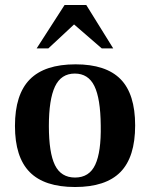

<svg xmlns="http://www.w3.org/2000/svg" viewBox="-20 -739 601 770"><path d="M281 11Q158 11 99 -49Q40 -109 40 -234Q40 -360 99.5 -420.5Q159 -481 283 -481Q405 -481 463.5 -421.5Q522 -362 522 -236Q522 -109 463 -49Q404 11 281 11ZM281 -27Q338 -27 362 -78.5Q386 -130 384 -236Q383 -344 358.5 -394Q334 -444 280 -444Q225 -444 200.5 -392Q176 -340 176 -234Q176 -126 200.5 -76.5Q225 -27 281 -27ZM127 -545 239 -719H326L434 -545H388L277 -641L174 -545Z"/></svg>

Font: Frank Ruhl Libre SemiBold
Style: Regular
Weight: 600
Designer: Yanek Iontef
Foundry: Fontef
Version: Version 6.003;gftools[0.9.30]